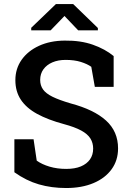

<svg xmlns="http://www.w3.org/2000/svg" viewBox="-20 -922 641 952"><path d="M308.1 10.3Q235.4 10.3 172.9 -7.8Q110.4 -25.9 51.3 -67.9V-231.4H146.5L162.1 -125.5Q188 -106.9 225.8 -95.7Q263.7 -84.5 308.1 -84.5Q351.6 -84.5 381.1 -96.9Q410.6 -109.4 426.3 -131.8Q441.9 -154.3 441.9 -185.1Q441.9 -213.4 428.2 -235.4Q414.6 -257.3 382.8 -274.7Q351.1 -292 296.9 -306.6Q217.3 -328.1 163.8 -357.4Q110.4 -386.7 83.3 -427.7Q56.2 -468.8 56.2 -524.4Q56.2 -581.5 87.2 -625.5Q118.2 -669.4 173.3 -694.8Q228.5 -720.2 300.8 -720.7Q379.9 -721.7 440.7 -700.2Q501.5 -678.7 543.5 -644V-491.2H450.2L432.6 -590.8Q412.6 -605 380.6 -615Q348.6 -625 305.2 -625Q268.1 -625 239.7 -612.8Q211.4 -600.6 195.3 -578.4Q179.2 -556.2 179.2 -525.4Q179.2 -498.5 193.4 -478.5Q207.5 -458.5 240.7 -442.1Q273.9 -425.8 330.6 -409.2Q446.3 -378.4 505.9 -324.2Q565.4 -270 565.4 -186Q565.4 -127 533.4 -82.8Q501.5 -38.6 443.6 -14.2Q385.7 10.3 308.1 10.3ZM134.8 -771.5V-784.2L257.3 -901.9H342.8L465.3 -783.2V-771.5H367.7L299.8 -842.8L231 -771.5Z"/></svg>

Font: Roboto Slab LO Medium
Style: Regular
Weight: 500
Designer: Google
Version: Version 2.000